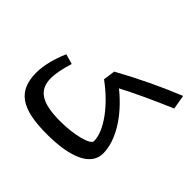

<svg xmlns="http://www.w3.org/2000/svg" viewBox="-177 -976 1199 1199"><g transform="rotate(45 422.0 -376.5)"><path d="M374 9C589 9 708 -50 708 -155C708 -267 627 -402 490 -512C603 -571 696 -612 823 -667L807 -762C671 -707 531 -640 395 -565L384 -486C515 -391 613 -261 613 -169C613 -137 499 -107 376 -107C211 -107 144 -152 144 -258C144 -297 155 -352 174 -411L107 -430C75 -358 55 -279 55 -218C55 -56 145 9 374 9Z"/></g></svg>

Font: Wafeq Medium
Style: Regular
Weight: 500
Designer: Rasmus Andersson & Azza Alameddine
Foundry: Google & TypeTogether
Version: Version 3.000;January 28, 2025;FontCreator 15.0.0.3014 64-bi